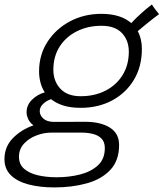

<svg xmlns="http://www.w3.org/2000/svg" viewBox="-83 -590 732 860"><path d="M160.5 249.5Q95.5 249.5 45 236.2Q-5.5 223 -34.2 195Q-63 167 -63 123Q-63 67 -25 28.5Q13 -10 67 -28.5Q51.5 -40 44 -55.5Q36.5 -71 36 -86.5Q36 -119.5 60.2 -143.2Q84.5 -167 117.5 -176.5Q104 -197.5 98 -221.5Q92 -245.5 92 -270Q92 -345 130 -403.2Q168 -461.5 231.2 -494.8Q294.5 -528 371 -528Q457.5 -528 505 -486.5Q527 -510.5 552.8 -533.2Q578.5 -556 597.5 -570Q601.5 -562 612.8 -547.5Q624 -533 629.5 -526.5Q622.5 -522 605.8 -509Q589 -496 569.5 -480Q550 -464 534 -450.5Q552.5 -416.5 552.5 -371Q552.5 -292 516.8 -232.5Q481 -173 419 -140Q357 -107 279 -107Q233 -107 200.2 -117.5Q167.5 -128 145.5 -146Q122 -137 108.5 -123Q95 -109 95 -92.5Q95 -73.5 111.2 -58.8Q127.5 -44 159.5 -44Q190.5 -44 228 -44.2Q265.5 -44.5 297.5 -44.5Q367.5 -44.5 409 -18.5Q450.5 7.5 450.5 59Q450.5 129.5 411 171.2Q371.5 213 305.8 231.2Q240 249.5 160.5 249.5ZM278.5 -159Q341 -159 389.8 -184Q438.5 -209 466.2 -254Q494 -299 494 -358.5Q494 -409 463.2 -441.8Q432.5 -474.5 371.5 -474.5Q311 -474.5 262 -450.2Q213 -426 184.5 -381.8Q156 -337.5 156 -277.5Q156 -226.5 187.2 -192.8Q218.5 -159 278.5 -159ZM171.5 204Q225.5 204 274.8 191.8Q324 179.5 355.2 151Q386.5 122.5 386.5 73.5Q386.5 45 371 30Q355.5 15 331.8 9.5Q308 4 284 4H146.5Q113 4 79.8 16.8Q46.5 29.5 24.2 53.8Q2 78 2 112.5Q2 146 25 166Q48 186 86.2 195Q124.5 204 171.5 204Z"/></svg>

Font: Grandstander ExtraLight
Style: Italic
Weight: 200
Italic angle: -15°
Designer: Tyler Finck
Foundry: Etcetera Type Co
Version: Version 1.200; ttfautohint (v1.8.3)